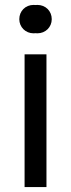

<svg xmlns="http://www.w3.org/2000/svg" viewBox="-20 -761 289 781"><path d="M132 -741C129.5 -741 127 -741 124.5 -740.5C122 -741 119 -741 116.5 -741C83.5 -741 58.5 -716 58.5 -683C58.5 -651 83.5 -625.5 116.5 -625.5C119 -625.5 122 -625.5 124.5 -626C127 -625.5 129.5 -625.5 132 -625.5C165.5 -625.5 190.5 -651 190.5 -683C190.5 -716 165.5 -741 132 -741ZM169 0V-540H80V0Z"/></svg>

Font: Hauora Medium
Style: Regular
Weight: 500
Designer: Wayne Shih
Foundry: WCYS
Version: Version 1.001;hotconv 1.0.109;makeotfexe 2.5.65596